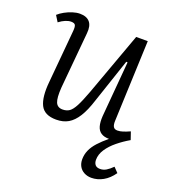

<svg xmlns="http://www.w3.org/2000/svg" viewBox="-135 -622 855 950"><g transform="rotate(20 292.0 -147.0)"><path d="M14 -473Q27 -485 46 -495.5Q65 -506 85.5 -512.5Q106 -519 124 -519Q159 -519 176 -499.5Q193 -480 189 -440L162 -145Q158 -89 167.5 -66.5Q177 -44 204 -44Q225 -44 239.5 -54Q254 -64 268.5 -91.5Q283 -119 303 -173L424 -506H485L468 -81Q467 -60 473 -49.5Q479 -39 495 -39Q508 -39 523.5 -44Q539 -49 559 -58L573 -17Q540 2 510.5 26Q481 50 463 77Q445 104 445 133Q445 149 453 159Q461 169 479 169Q496 169 511 160Q526 151 543 134L567 159Q544 192 514.5 208.5Q485 225 453 225Q432 225 415 216Q398 207 389 191Q380 175 380 154Q380 129 390 106Q400 83 420.5 60.5Q441 38 470 14Q444 14 428 3.5Q412 -7 406 -28Q400 -49 402 -81L427 -373L420 -374L342 -142Q324 -85 302.5 -51Q281 -17 254.5 -1.5Q228 14 191 14Q129 14 108.5 -27Q88 -68 96 -150L121 -427Q123 -449 118.5 -458Q114 -467 96 -467Q83 -467 67 -460.5Q51 -454 34 -441Z"/></g></svg>

Font: Literata Light
Style: Italic
Weight: 300
Italic angle: -2°
Designer: Latin by Veronika Burian and Jose Scaglione. Greek by Irene Vlachou. Cyrillic by Vera Evstafieva
Foundry: TypeTogether
Version: Version 3.103;gftools[0.9.29]